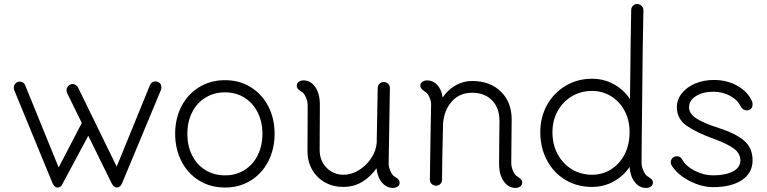

<svg xmlns="http://www.w3.org/2000/svg" viewBox="-20 -911 3778 946"><path d="M775 -482Q775 -472 773 -468L581 -7Q572 13 556 13Q541 13 530 -8L415 -242L289 -7Q284 4 278 8.5Q272 13 263 13Q249 13 239 -8L50 -467Q48 -471 48 -479Q48 -491 56.5 -500Q65 -509 77 -509Q96 -509 104 -491L269 -86L383 -305L310 -454Q308 -459 308 -468Q308 -479 317 -488Q326 -497 338 -497Q346 -497 353.5 -492Q361 -487 365 -479L555 -90L719 -492Q727 -510 746 -510Q758 -510 766.5 -502Q775 -494 775 -482Z M843 -252Q843 -327 874 -387Q905 -447 961 -481.5Q1017 -516 1089 -516Q1160 -516 1215.5 -481.5Q1271 -447 1302 -387Q1333 -327 1333 -252Q1333 -177 1302 -116.5Q1271 -56 1215.5 -21.5Q1160 13 1089 13Q1017 13 961 -21.5Q905 -56 874 -116.5Q843 -177 843 -252ZM1273 -252Q1273 -310 1250 -356.5Q1227 -403 1185 -429.5Q1143 -456 1089 -456Q1034 -456 991.5 -429.5Q949 -403 926 -356.5Q903 -310 903 -252Q903 -193 926 -146.5Q949 -100 991.5 -73.5Q1034 -47 1089 -47Q1143 -47 1185 -73.5Q1227 -100 1250 -146.5Q1273 -193 1273 -252Z M1949 -11Q1949 2 1939 8.5Q1929 15 1916 15Q1885 15 1862.5 -11Q1840 -37 1835 -82Q1807 -41 1765.5 -15.5Q1724 10 1671 10Q1621 10 1581 -12.5Q1541 -35 1518 -75Q1495 -115 1495 -166Q1495 -307 1496 -392Q1496 -411 1487 -431.5Q1478 -452 1467 -458Q1455 -466 1448.5 -472.5Q1442 -479 1442 -488Q1442 -501 1452 -508Q1462 -515 1475 -515Q1510 -515 1533 -482.5Q1556 -450 1556 -395L1555 -172Q1555 -119 1589 -84.5Q1623 -50 1673 -50Q1711 -50 1748 -72.5Q1785 -95 1809 -131.5Q1833 -168 1836 -207L1841 -479Q1842 -491 1850.5 -499Q1859 -507 1871 -507Q1883 -507 1892 -498.5Q1901 -490 1901 -478L1895 -108Q1894 -90 1903.5 -68.5Q1913 -47 1924 -41Q1949 -28 1949 -11Z M2553 -12Q2553 1 2543 8Q2533 15 2520 15Q2485 15 2462 -17.5Q2439 -50 2439 -105L2440 -236Q2441 -267 2441 -314Q2441 -379 2404.5 -416.5Q2368 -454 2306 -454Q2244 -454 2206 -411Q2168 -368 2163 -302V-303Q2158 -108 2158 -26Q2158 -12 2149 -4Q2140 4 2129 4Q2117 4 2107.5 -4Q2098 -12 2098 -26L2101 -228L2104 -392Q2105 -411 2096 -431.5Q2087 -452 2076 -458Q2064 -466 2057.5 -472.5Q2051 -479 2051 -488Q2051 -501 2061 -508Q2071 -515 2084 -515Q2113 -515 2134 -493Q2155 -471 2161 -431Q2188 -470 2226 -491Q2264 -512 2306 -512Q2394 -512 2447.5 -460Q2501 -408 2501 -323L2499 -108Q2499 -89 2508 -68.5Q2517 -48 2528 -42Q2540 -34 2546.5 -27.5Q2553 -21 2553 -12Z M3197 -12Q3197 1 3187 8Q3177 15 3163 15Q3131 15 3108.5 -12.5Q3086 -40 3082 -88Q3050 -42 3002 -16Q2954 10 2897 10Q2824 10 2766 -24.5Q2708 -59 2675 -121Q2642 -183 2642 -260Q2642 -334 2675.5 -394Q2709 -454 2767 -488.5Q2825 -523 2897 -523Q2955 -523 3003.5 -496.5Q3052 -470 3084 -423Q3088 -785 3090 -861Q3090 -874 3098.5 -882.5Q3107 -891 3119 -891Q3132 -891 3141 -882.5Q3150 -874 3150 -861Q3147 -754 3142 -236L3141 -108Q3141 -90 3150.5 -69Q3160 -48 3171 -42Q3184 -34 3190.5 -27.5Q3197 -21 3197 -12ZM3082 -260Q3082 -318 3058 -364Q3034 -410 2991.5 -436.5Q2949 -463 2897 -463Q2842 -463 2797.5 -436.5Q2753 -410 2727.5 -363.5Q2702 -317 2702 -260Q2702 -199 2727.5 -151.5Q2753 -104 2797.5 -77Q2842 -50 2897 -50Q2949 -50 2991.5 -77Q3034 -104 3058 -151.5Q3082 -199 3082 -260Z M3289 -96Q3285 -103 3285 -111Q3285 -124 3293.5 -132.5Q3302 -141 3315 -141Q3332 -141 3340 -127Q3359 -92 3403.5 -69.5Q3448 -47 3493 -47Q3555 -47 3591.5 -66.5Q3628 -86 3628 -121Q3628 -154 3597 -178Q3566 -202 3489 -230Q3412 -258 3363.5 -291.5Q3315 -325 3315 -383Q3315 -421 3339.5 -451.5Q3364 -482 3405.5 -499.5Q3447 -517 3497 -517Q3563 -517 3614.5 -487.5Q3666 -458 3686 -410Q3688 -406 3688 -397Q3688 -383 3680 -375Q3672 -367 3659 -367Q3651 -367 3643.5 -371.5Q3636 -376 3631 -384Q3616 -417 3579 -438Q3542 -459 3495 -459Q3443 -459 3409 -437.5Q3375 -416 3375 -383Q3375 -350 3412.5 -326.5Q3450 -303 3514 -283Q3607 -253 3647.5 -217Q3688 -181 3688 -121Q3688 -59 3636 -24Q3584 11 3493 11Q3437 11 3377.5 -19.5Q3318 -50 3289 -96Z"/></svg>

Font: Tsukimi Rounded
Style: Regular
Weight: 400
Designer: Takashi Funayama
Foundry: Takashi Funayama
Version: Version 1.032; ttfautohint (v1.8.3)